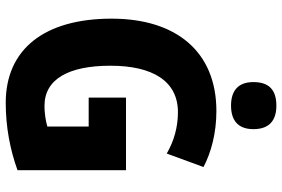

<svg xmlns="http://www.w3.org/2000/svg" viewBox="-177 -796 983 669"><g transform="rotate(90 314.5 -461.5)"><path d="M348 -933C295 -933 266 -909 266 -853C266 -799 297 -775 348 -775C399 -775 430 -799 430 -853C430 -908 400 -933 348 -933ZM320 -409V-279H421V-135C401 -129 374 -125 349 -125C255 -125 209 -210 209 -355C209 -501 262 -590 371 -590C423 -590 472 -576 515 -551L562 -679C511 -706 443 -724 367 -724C160 -724 45 -584 45 -359C45 -124 152 10 338 10C422 10 501 -5 573 -31V-409Z"/></g></svg>

Font: Noto Sans Myanmar UI Condensed ExtraBold
Style: Regular
Weight: 800
Width: 3
Designer: Monotype Design Team
Foundry: Monotype Imaging Inc.
Version: Version 2.103